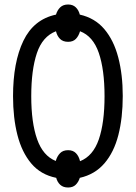

<svg xmlns="http://www.w3.org/2000/svg" viewBox="-20 -786 603 854"><path d="M283 48Q261 48 248 36Q235 24 230 5Q161 -9 119 -59Q77 -109 57.5 -185.5Q38 -262 38 -358Q38 -509 84 -604.5Q130 -700 229 -721Q235 -741 248 -753.5Q261 -766 283 -766Q304 -766 317 -753.5Q330 -741 335 -721Q402 -706 444 -656.5Q486 -607 506 -530.5Q526 -454 526 -359Q526 -262 506.5 -185.5Q487 -109 444.5 -59.5Q402 -10 335 5Q329 24 316.5 36Q304 48 283 48ZM283 -600Q260 -600 247 -613Q234 -626 229 -647Q169 -624 144 -549.5Q119 -475 119 -358Q119 -241 145 -167Q171 -93 228 -70Q234 -91 247 -104.5Q260 -118 283 -118Q305 -118 318 -104.5Q331 -91 336 -69Q394 -92 419.5 -166Q445 -240 445 -358Q445 -476 419.5 -550.5Q394 -625 336 -647Q330 -626 317.5 -613Q305 -600 283 -600Z"/></svg>

Font: Noto Sans Mono SemiCondensed
Style: Regular
Weight: 400
Width: 4
Designer: Monotype Design Team
Foundry: Monotype Imaging Inc.
Version: Version 2.014